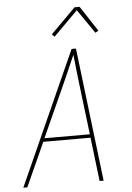

<svg xmlns="http://www.w3.org/2000/svg" viewBox="-62 -1007 725 1053"><g transform="rotate(-5 300.0 -480.5)"><path d="M23 0 353 -735H377L465 0H443L414 -241H154L45 0ZM412 -260 384 -490Q378 -543 371.5 -596Q365 -649 360 -702Q337 -649 313.5 -596Q290 -543 266 -490L162 -260ZM266 -810 252 -824 389 -961H417L508 -822L491 -812L400 -944Z"/></g></svg>

Font: Iosevka Aile Thin
Style: Italic
Weight: 100
Italic angle: -9°
Designer: Belleve Invis
Foundry: Belleve Invis
Version: Version 31.1.0; ttfautohint (v1.8.4)